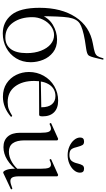

<svg xmlns="http://www.w3.org/2000/svg" viewBox="296 -1066 782 1415"><g transform="rotate(90 687.5 -358.0)"><path d="M37 -258Q37 -419 105.5 -523.5Q174 -628 301 -651Q347 -659 365.5 -665.5Q384 -672 392.5 -684.5Q401 -697 409 -727Q410 -730 415 -729Q420 -728 419 -725Q409 -684 409 -682Q397 -628 386 -617.5Q375 -607 338.5 -601.5Q302 -596 276 -592Q185 -576 151.5 -553.5Q118 -531 108.5 -471Q99 -411 99 -251L84 -256Q109 -324 161.5 -355.5Q214 -387 271 -387Q327 -387 364.5 -358Q402 -329 420 -284.5Q438 -240 438 -193Q438 -132 409 -85Q380 -38 331.5 -12.5Q283 13 226 13Q142 13 89.5 -50.5Q37 -114 37 -258ZM371 -164Q371 -223 353 -269Q335 -315 305 -340Q275 -365 238 -365Q203 -365 172.5 -342.5Q142 -320 124 -283Q106 -246 106 -205Q106 -119 146 -62.5Q186 -6 256 -6Q310 -6 340.5 -45.5Q371 -85 371 -164Z M510 -180Q510 -239 538 -288.5Q566 -338 614.5 -366.5Q663 -395 721 -395Q777 -395 807 -365Q837 -335 837 -281Q837 -267 834.5 -261Q832 -255 825 -255H769L770 -273Q770 -323 748 -349Q726 -375 688 -375Q635 -375 605.5 -333Q576 -291 576 -218Q576 -131 617 -77Q658 -23 732 -23Q762 -23 783.5 -31Q805 -39 832 -56H833Q836 -56 838.5 -52.5Q841 -49 839 -46Q771 12 693 12Q635 12 594 -15Q553 -42 531.5 -86Q510 -130 510 -180ZM557 -267 784 -271V-255L558 -254Z M958 -115V-268Q958 -307 951 -324.5Q944 -342 928 -342Q914 -342 894 -332H893Q889 -332 887 -337.5Q885 -343 889 -344L1000 -394L1004 -395Q1007 -395 1010.5 -392.5Q1014 -390 1014 -387V-148Q1014 -32 1098 -32Q1136 -32 1175 -55Q1214 -78 1242 -117L1247 -106Q1202 -47 1157 -19.5Q1112 8 1064 8Q1014 8 986 -23.5Q958 -55 958 -115ZM1314 -43Q1331 -43 1367 -57H1369Q1373 -57 1374.5 -52.5Q1376 -48 1372 -46L1255 9L1251 10Q1241 10 1232 -13Q1223 -36 1223 -73V-268Q1223 -308 1216.5 -325Q1210 -342 1193 -342Q1179 -342 1159 -332H1158Q1154 -332 1152.5 -337.5Q1151 -343 1155 -344L1266 -394L1269 -395Q1272 -395 1275.5 -392.5Q1279 -390 1279 -387V-107Q1279 -73 1287 -58Q1295 -43 1314 -43ZM1184 -538Q1190 -562 1197.5 -574Q1205 -586 1223 -586Q1252 -586 1252 -556Q1252 -532 1233.5 -511Q1215 -490 1185.5 -477.5Q1156 -465 1123 -465Q1089 -465 1059 -478Q1029 -491 1011 -512.5Q993 -534 993 -557Q993 -586 1022 -586Q1041 -586 1048 -575Q1055 -564 1062 -538Q1068 -509 1079 -493.5Q1090 -478 1122 -478Q1152 -478 1165 -494Q1178 -510 1184 -538Z"/></g></svg>

Font: Cormorant Infant
Style: Regular
Weight: 400
Designer: Christian Thalmann (Catharsis Fonts)
Foundry: Catharsis Fonts
Version: Version 4.000